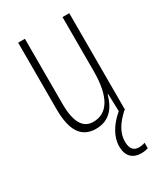

<svg xmlns="http://www.w3.org/2000/svg" viewBox="-186 -611 790 911"><g transform="rotate(-30 209.0 -155.5)"><path d="M272 132C272 86 294 47 345 0H348V-529H311V-233C311 -90 266 -25 190 -25C135 -25 105 -70 105 -174V-529H68V-165C68 -49 104 10 185 10C264 10 298 -47 313 -104H316L319 -9C268 34 237 85 237 138C237 190 265 218 313 218C328 218 342 215 350 212V182C344 185 329 188 317 188C287 188 272 169 272 132Z"/></g></svg>

Font: Noto Sans Hebrew ExtraCondensed ExtraLight
Style: Regular
Weight: 200
Width: 2
Designer: Monotype Design Team
Foundry: Monotype Imaging Inc.
Version: Version 2.004